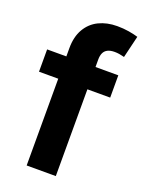

<svg xmlns="http://www.w3.org/2000/svg" viewBox="-144 -833 686 903"><g transform="rotate(20 199.0 -381.0)"><path d="M283 -761.7Q313.7 -761.7 341.5 -757.1Q369.3 -752.4 388.2 -746.5L361.7 -636Q359.5 -636.8 358 -637Q347.3 -639.9 336 -641.7Q324.8 -643.5 313 -643.5Q291.2 -643.5 277.7 -636.5Q264.1 -629.5 258.1 -616.1Q252 -602.8 252 -583V0H106.1V-587.8Q106.1 -644.3 128.9 -683.5Q151.7 -722.7 191.7 -742.2Q231.7 -761.7 283 -761.7ZM366.1 -434.3H9.8V-545.9H366.1Z"/></g></svg>

Font: Raveo Variable
Style: Regular
Weight: 400
Designer: Jakub Foglar, Rasmus Andersson (Inter)
Foundry: Jakubfoglar.com
Version: Version 1.000;Glyphs 3.2.3 (3260)